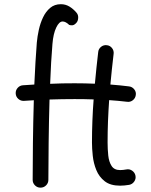

<svg xmlns="http://www.w3.org/2000/svg" viewBox="-20 -842 707 901"><path d="M330.1 -451.2Q378.9 -451.2 425.3 -449.2Q428.7 -486.8 432.6 -523.9Q436.5 -561 440.9 -598.1Q442.4 -612.8 454.3 -622.3Q466.3 -631.8 481.4 -629.9Q496.1 -628.4 505.6 -616.5Q515.1 -604.5 513.2 -589.4Q508.8 -553.2 505.1 -517.3Q501.5 -481.4 498 -445.3Q543.9 -441.9 585.9 -436.5Q600.6 -434.6 610.1 -422.6Q619.6 -410.6 617.2 -396Q615.2 -380.9 603.3 -371.6Q591.3 -362.3 576.7 -364.3Q537.1 -369.1 492.2 -372.1Q488.8 -322.8 486.8 -273.2Q484.9 -223.6 484.9 -173.3Q484.9 -142.1 488 -112.3Q491.2 -82.5 503.7 -63.2Q516.1 -43.9 543.5 -43.9Q557.1 -43.9 573.2 -46.9Q587.9 -49.8 600.3 -41Q612.8 -32.2 615.7 -17.6Q618.7 -2.9 609.9 9.8Q601.1 22.5 586.4 25.4Q574.7 27.3 564 28.3Q553.2 29.3 543.5 29.3Q498 29.3 471.4 8.5Q444.8 -12.2 431.9 -44.2Q418.9 -76.2 415.3 -110.8Q411.6 -145.5 411.6 -173.3Q411.6 -224.6 413.6 -275.1Q415.5 -325.7 419.4 -375.5Q377 -377 330.1 -377Q271.5 -377 212.4 -375Q209.5 -273.9 208.3 -173.3Q207 -72.8 207 2Q207 17.1 196.3 27.8Q185.5 38.6 169.9 38.6Q154.8 38.6 144 27.8Q133.3 17.1 133.3 2Q133.3 -72.3 134.5 -171.6Q135.7 -271 138.7 -371.6Q115.7 -370.1 92.8 -368.7Q77.6 -367.7 66.2 -377.7Q54.7 -387.7 53.7 -402.8Q52.7 -418 62.7 -429.4Q72.8 -440.9 87.9 -441.9Q115.2 -443.8 141.1 -445.3Q143.6 -500.5 146.5 -550.8Q149.4 -601.1 152.8 -642.6Q155.3 -670.4 162.1 -701.7Q168.9 -732.9 181.9 -760.3Q194.8 -787.6 215.3 -804.9Q235.8 -822.3 265.6 -822.3Q287.6 -822.3 305.7 -811.3Q323.7 -800.3 338.4 -783.2Q347.7 -772.9 346.9 -758.1Q346.2 -743.2 338.4 -734.9Q329.6 -725.1 321.3 -723.6Q313 -722.2 304.7 -725.1Q288.1 -741.2 273.9 -741.2Q257.3 -741.2 243.7 -712.4Q230 -683.6 226.1 -635.7Q222.7 -596.7 220 -549.1Q217.3 -501.5 215.3 -448.7Q243.7 -450.2 272.5 -450.7Q301.3 -451.2 330.1 -451.2Z"/></svg>

Font: Mikhak-DS2-FD Regular
Style: Regular
Weight: 400
Designer: Amin Abedi
Version: Version 3.4